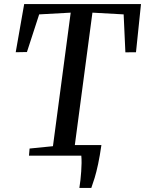

<svg xmlns="http://www.w3.org/2000/svg" viewBox="-20 -763 711 941"><path d="M369 158Q372 140.5 374.2 119.8Q376.5 99 378 77.5Q379.5 56 379.8 36Q380 16 378.5 0L331 -52H477Q469.5 0.5 461 40.5Q452.5 80.5 443.8 109Q435 137.5 427.5 158ZM122 0 125 -35 239.5 -46.5 326.5 -701 172 -692.5 112 -508 57 -507 98.5 -743H671L646.5 -507L594.5 -506.5L586 -692.5L433 -701L346 -46.5L464.5 -35L461 0Z"/></svg>

Font: Merriweather 60pt
Style: Italic
Weight: 400
Italic angle: -7.8°
Version: Version 2.101